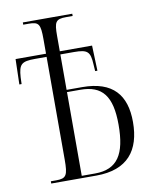

<svg xmlns="http://www.w3.org/2000/svg" viewBox="-81 -776 670 838"><g transform="rotate(-10 253.5 -357.0)"><path d="M78 0H278C417 0 476 -77 476 -203C476 -322 420 -391 284 -391H215V-548H275C336 -548 347 -537 350 -480L352 -450H362L358 -562H215V-630C215 -692 221 -704 268 -704H297V-714H78V-704H103C147 -704 154 -693 154 -627V-562H19L16 -450H26L27 -480C31 -537 42 -548 103 -548H154V-93C154 -23 147 -10 102 -10H78ZM274 -10H215V-381H274C371 -381 412 -329 412 -202C412 -72 374 -10 274 -10Z"/></g></svg>

Font: Noto Serif Display ExtraCondensed Light
Style: Regular
Weight: 300
Width: 2
Designer: Monotype Design Team
Foundry: Monotype Imaging Inc.
Version: Version 2.009